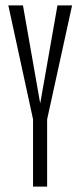

<svg xmlns="http://www.w3.org/2000/svg" viewBox="-20 -695 303 715"><path d="M103 0H155.5V-250.5L248.5 -675H194L130 -311H129.5L65.5 -675H11L103 -251Z"/></svg>

Font: Anybody ExtraCondensed Light
Style: Regular
Weight: 300
Width: 2
Version: Version 1.113;gftools[0.9.25]